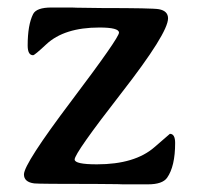

<svg xmlns="http://www.w3.org/2000/svg" viewBox="-20 -481 516 501"><path d="M437 -107.9Q437 -46.9 416 -17.1Q403.8 0 366.2 0H300.3L286.6 -0.5L231.4 -1Q81.1 -1 69.3 -2.4Q42.5 -5.9 42.5 -25.9Q42.5 -53.7 166.5 -218Q290.5 -382.3 290.5 -395.8Q290.5 -409.2 239.3 -409.2Q147.5 -409.2 100.6 -365.2Q70.3 -336.9 66.4 -336.9Q52.2 -336.9 52.2 -362.3Q52.2 -416 66.4 -444.3Q75.2 -461.4 114.3 -461.4H167L180.7 -460.9L247.6 -460Q377.9 -460 394.5 -457Q418.5 -452.6 418.5 -433.1Q418.5 -394.5 296.6 -238Q174.8 -81.5 174.8 -64.9Q174.8 -52.2 232.9 -52.2Q332 -52.2 383.3 -97.2Q422.9 -131.8 423.3 -131.8Q437 -131.8 437 -107.9Z"/></svg>

Font: Averia Serif
Style: Regular
Weight: 500
Version: Version 1.0